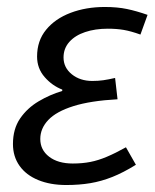

<svg xmlns="http://www.w3.org/2000/svg" viewBox="-20 -518 445 550"><path d="M169.8 12Q124 12 89.3 -2.3Q54.6 -16.6 35.9 -43.1Q17.1 -69.7 17.1 -105.4Q17.1 -148.7 37.6 -178.6Q58.2 -208.6 90.7 -227.8Q123.1 -247 158.3 -257.4V-261.4Q129.6 -272.4 107.9 -297.2Q86.2 -322 86.2 -356Q86.2 -401.3 112.1 -432.8Q137.9 -464.4 182.1 -481.2Q226.3 -498 280.3 -498Q316 -498 343.7 -492.2Q371.3 -486.4 402.7 -475.4L382.3 -419Q355 -428.8 334.5 -432.3Q314 -435.8 288.7 -435.8Q252.6 -435.8 223.8 -426.1Q195.1 -416.5 178.5 -397.8Q162 -379.1 162 -353.4Q162 -324.4 185.7 -305.2Q209.4 -286.1 244.4 -286.1Q261.3 -286.1 276 -288.2Q290.7 -290.3 309.7 -294.7L316.7 -233.6Q239.2 -229.4 190.3 -214Q141.3 -198.6 118.4 -174.4Q95.4 -150.1 95.4 -119.9Q95.4 -88.5 120.7 -69.1Q146 -49.6 188.4 -49.6Q215.9 -49.6 238.8 -54.1Q261.7 -58.6 286.2 -69Q310.7 -79.3 340.8 -96.1L369.3 -46Q333.2 -23.6 301.8 -11.1Q270.3 1.4 238.7 6.7Q207 12 169.8 12Z"/></svg>

Font: Source Sans Variable
Style: Italic
Weight: 200
Italic angle: -11°
Designer: Paul D. Hunt
Foundry: Adobe Systems Incorporated
Version: Version 3.006;hotconv 1.0.111;makeotfexe 2.5.65597